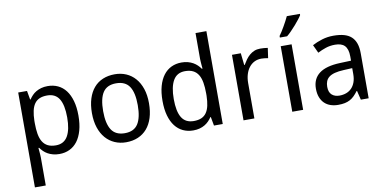

<svg xmlns="http://www.w3.org/2000/svg" viewBox="-88 -1037 3114 1547"><g transform="rotate(-10 1469.0 -263.0)"><path d="M327.1 9.8Q298.3 9.8 274.9 3.4Q251.5 -2.9 232.7 -13.4Q213.9 -23.9 199.5 -38.1Q185.1 -52.2 173.8 -67.9H168Q169.4 -51.3 170.9 -36.1Q171.9 -23.4 172.9 -10Q173.8 3.4 173.8 11.2V240.2H85V-536.1H157.2L169.9 -463.9H173.8Q185.1 -481 199.2 -495.8Q213.4 -510.7 232.2 -521.7Q251 -532.7 274.4 -539.3Q297.9 -545.9 327.1 -545.9Q373 -545.9 410.6 -528.3Q448.2 -510.7 474.9 -475.8Q501.5 -440.9 516.1 -389.2Q530.8 -337.4 530.8 -269Q530.8 -200.2 516.1 -148.2Q501.5 -96.2 474.9 -61Q448.2 -25.9 410.6 -8.1Q373 9.8 327.1 9.8ZM310.1 -472.2Q272.9 -472.2 247.3 -460.9Q221.7 -449.7 205.8 -426.8Q189.9 -403.8 182.4 -369.6Q174.8 -335.4 173.8 -289.1V-269Q173.8 -219.7 180.4 -181.4Q187 -143.1 202.9 -116.9Q218.8 -90.8 245.1 -77.4Q271.5 -64 311 -64Q377 -64 408 -117.2Q439 -170.4 439 -270Q439 -371.6 408 -421.9Q377 -472.2 310.1 -472.2Z M1107.9 -269Q1107.9 -202.1 1091.6 -150.1Q1075.2 -98.1 1044.7 -62.7Q1014.2 -27.3 970.7 -8.8Q927.2 9.8 873 9.8Q822.8 9.8 780.3 -8.8Q737.8 -27.3 706.8 -62.7Q675.8 -98.1 658.4 -150.1Q641.1 -202.1 641.1 -269Q641.1 -335.4 657.5 -387Q673.8 -438.5 704.1 -473.9Q734.4 -509.3 778.1 -527.6Q821.8 -545.9 876 -545.9Q926.3 -545.9 968.8 -527.6Q1011.2 -509.3 1042.2 -473.9Q1073.2 -438.5 1090.6 -387Q1107.9 -335.4 1107.9 -269ZM732.9 -269Q732.9 -167 766.4 -115.5Q799.8 -64 875 -64Q950.2 -64 983.2 -115.5Q1016.1 -167 1016.1 -269Q1016.1 -371.1 982.7 -421.6Q949.2 -472.2 874 -472.2Q798.8 -472.2 765.9 -421.6Q732.9 -371.1 732.9 -269Z M1579.1 -71.8H1575.2Q1564.5 -55.2 1550 -40.3Q1535.6 -25.4 1516.8 -14.2Q1498 -2.9 1474.6 3.4Q1451.2 9.8 1421.9 9.8Q1376.5 9.8 1338.9 -7.8Q1301.3 -25.4 1274.4 -60.3Q1247.6 -95.2 1232.9 -147Q1218.3 -198.7 1218.3 -267.1Q1218.3 -335.9 1232.9 -387.9Q1247.6 -439.9 1274.4 -475.1Q1301.3 -510.3 1338.9 -528.1Q1376.5 -545.9 1421.9 -545.9Q1450.7 -545.9 1474.1 -539.6Q1497.6 -533.2 1516.4 -522.5Q1535.2 -511.7 1549.8 -497.6Q1564.5 -483.4 1575.2 -467.8H1581.1Q1579.6 -484.4 1578.1 -499.5Q1577.1 -512.2 1576.2 -525.6Q1575.2 -539.1 1575.2 -546.9V-759.8H1664.1V0H1592.3ZM1439 -64Q1476.1 -64 1501.7 -75.2Q1527.3 -86.4 1543.2 -109.4Q1559.1 -132.3 1566.7 -166.7Q1574.2 -201.2 1575.2 -247.1V-267.1Q1575.2 -316.4 1568.6 -354.7Q1562 -393.1 1546.1 -419.2Q1530.3 -445.3 1503.9 -458.7Q1477.5 -472.2 1438 -472.2Q1372.1 -472.2 1341.1 -418.9Q1310.1 -365.7 1310.1 -266.1Q1310.1 -164.1 1341.1 -114Q1372.1 -64 1439 -64Z M2065.9 -545.9Q2080.1 -545.9 2097.7 -544.7Q2115.2 -543.5 2127.9 -541L2116.2 -459Q2102.5 -461.4 2088.1 -463.1Q2073.7 -464.8 2061 -464.8Q2030.3 -464.8 2004.9 -452.4Q1979.5 -439.9 1961.2 -416.7Q1942.9 -393.6 1932.9 -361.1Q1922.9 -328.6 1922.9 -289.1V0H1834V-536.1H1906.2L1917 -438H1920.9Q1933.1 -459 1947 -478.5Q1960.9 -498 1978.3 -512.9Q1995.6 -527.8 2017.1 -536.9Q2038.6 -545.9 2065.9 -545.9Z M2321.8 0H2232.9V-536.1H2321.8ZM2238.3 -619.1Q2249 -633.3 2260.5 -651.9Q2272 -670.4 2283.4 -690.2Q2294.9 -710 2305.2 -729.7Q2315.4 -749.5 2323.2 -766.1H2430.2V-755.9Q2422.4 -742.7 2407 -722.9Q2391.6 -703.1 2372.8 -681.6Q2354 -660.2 2334.2 -639.9Q2314.5 -619.6 2297.4 -606H2238.3Z M2793.9 0 2775.9 -74.2H2772Q2755.9 -52.2 2739.7 -36.4Q2723.6 -20.5 2704.6 -10.3Q2685.5 0 2662.1 4.9Q2638.7 9.8 2607.9 9.8Q2574.2 9.8 2545.9 0.2Q2517.6 -9.3 2496.8 -29.1Q2476.1 -48.8 2464.4 -78.9Q2452.6 -108.9 2452.6 -149.9Q2452.6 -230 2509 -272.9Q2565.4 -315.9 2680.7 -319.8L2770.5 -323.2V-356.9Q2770.5 -389.6 2763.4 -411.6Q2756.3 -433.6 2742.9 -447Q2729.5 -460.4 2709.7 -466.3Q2689.9 -472.2 2664.6 -472.2Q2624 -472.2 2589.1 -460.4Q2554.2 -448.7 2522 -432.1L2490.7 -499Q2526.9 -518.6 2571.3 -532.2Q2615.7 -545.9 2664.6 -545.9Q2714.4 -545.9 2750.7 -535.9Q2787.1 -525.9 2810.8 -504.2Q2834.5 -482.4 2846.2 -448.7Q2857.9 -415 2857.9 -367.2V0ZM2630.9 -62Q2660.6 -62 2686 -71.3Q2711.4 -80.6 2730 -99.4Q2748.5 -118.2 2759 -146.7Q2769.5 -175.3 2769.5 -213.9V-262.2L2699.7 -258.8Q2655.8 -256.8 2626 -249Q2596.2 -241.2 2578.4 -227.3Q2560.5 -213.4 2552.7 -193.6Q2544.9 -173.8 2544.9 -148.9Q2544.9 -104 2568.6 -83Q2592.3 -62 2630.9 -62Z"/></g></svg>

Font: Droid Sans
Style: Regular
Weight: 400
Version: Version 1.00 build 113